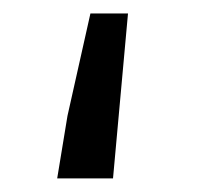

<svg xmlns="http://www.w3.org/2000/svg" viewBox="-20 -262 290 282"><path d="M64 0 79.1 -91.8 112.8 -242.2H168L146 0Z"/></svg>

Font: Source Sans Pro
Style: Regular
Weight: 400
Designer: Paul D. Hunt
Foundry: Adobe Systems Incorporated
Version: Version 3.006;hotconv 1.0.111;makeotfexe 2.5.65597